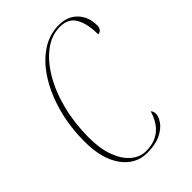

<svg xmlns="http://www.w3.org/2000/svg" viewBox="-216 -815 918 918"><g transform="rotate(-45 243.0 -356.0)"><path d="M224 10Q147 10 98.5 -56.5Q50 -123 50 -240Q50 -341 74 -428Q98 -515 140 -581.5Q182 -648 237.5 -685Q293 -722 357 -722Q416 -722 451 -685.5Q486 -649 486 -590Q486 -575 478.5 -566Q471 -557 459 -557Q459 -628 435.5 -670Q412 -712 355 -712Q298 -712 248 -674.5Q198 -637 159.5 -571.5Q121 -506 99.5 -420.5Q78 -335 78 -240Q78 -164 98 -110.5Q118 -57 152 -28.5Q186 0 226 0Q341 0 376 -119Q380 -116 383 -109.5Q386 -103 386 -93Q386 -75 369.5 -50.5Q353 -26 317 -8Q281 10 224 10Z"/></g></svg>

Font: Noto Serif Display ExtraCondensed Thin
Style: Italic
Weight: 100
Width: 2
Italic angle: -12°
Designer: Monotype Design Team
Foundry: Monotype Imaging Inc.
Version: Version 2.009